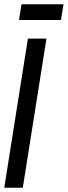

<svg xmlns="http://www.w3.org/2000/svg" viewBox="-23 -881 318 901"><path d="M-3 0 108 -700H195L84 0ZM66 -787 78 -861H275L263 -787Z"/></svg>

Font: Georama Condensed Medium
Style: Italic
Weight: 500
Width: 3
Italic angle: -9°
Designer: Jean-Baptiste Levee
Foundry: Production Type
Version: Version 1.000